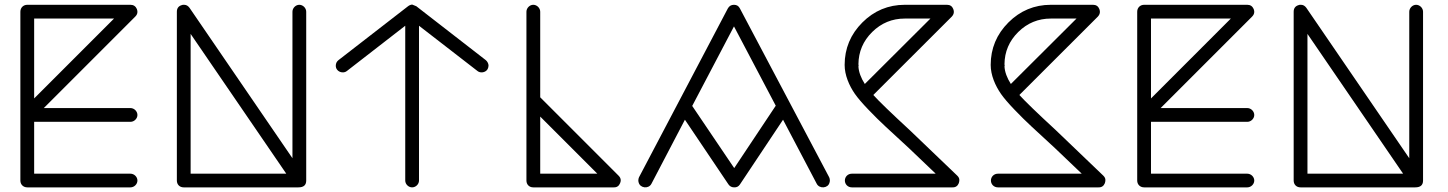

<svg xmlns="http://www.w3.org/2000/svg" viewBox="-20 -787 6313 837"><path d="M68.8 0C68.8 17.6 81.5 29.8 99.1 29.8H548.8C564.9 29.8 579.1 16.1 579.1 0C579.1 -16.1 564.9 -29.8 548.8 -29.8H128.9V-255.9H548.8C564.9 -255.9 579.1 -270 579.1 -285.6C579.1 -301.8 564.9 -315.9 548.8 -315.9H170.9L569.8 -714.8C576.2 -721.2 579.1 -728 579.1 -735.4C579.1 -739.3 578.1 -743.2 576.7 -747.6C571.3 -759.8 562 -766.1 548.8 -766.1H99.1C81.5 -766.1 68.8 -753.4 68.8 -735.8ZM128.9 -706.1H477.1L128.9 -357.9Z M751 0C751 17.6 763.2 29.8 780.8 29.8H1280.8C1303.7 29.8 1314.9 20 1314.9 0V-735.8C1314.9 -752 1300.8 -766.1 1284.7 -766.1C1269 -766.1 1254.9 -752 1254.9 -735.8V-97.2L806.2 -752.9C799.8 -761.7 792 -766.1 782.7 -766.1C779.3 -766.6 775.4 -766.1 772 -764.6C757.8 -760.3 751 -750.5 751 -735.8ZM811 -639.2 1228 -29.8H811Z M1455.6 -524.9C1447.8 -518.6 1443.8 -510.7 1443.8 -500.5C1443.8 -493.7 1445.8 -487.8 1450.2 -482.4C1460.4 -470.2 1480 -467.8 1491.7 -477.1L1746.6 -674.8V0C1746.6 16.1 1760.7 29.8 1776.4 29.8C1792.5 29.8 1806.6 16.1 1806.6 0V-674.8L2062 -477.1C2073.7 -467.8 2093.8 -470.2 2103.5 -482.4C2107.4 -487.8 2109.4 -494.1 2109.4 -500.5C2109.9 -502 2109.9 -502.9 2109.4 -504.4C2107.9 -512.7 2104 -519.5 2097.7 -524.9L1794.9 -759.8L1776.9 -767.1C1770.5 -766.6 1764.6 -764.2 1758.8 -759.8L1455.6 -524.9Z M2274.9 0C2274.9 17.6 2287.1 29.8 2304.7 29.8H2655.8C2668.9 30.3 2678.2 23.9 2683.1 11.7C2685.1 7.3 2686 2.9 2686 -1C2686 -8.3 2683.1 -14.6 2676.8 -21L2335 -362.8V-735.8C2335 -752 2320.8 -766.1 2304.7 -766.1C2289.1 -766.1 2274.9 -752 2274.9 -735.8ZM2335 -278.8 2584 -29.8H2335Z M2764.2 8.8C2771 33.7 2807.6 37.6 2819.8 14.2L2965.8 -265.1L3155.8 17.1C3161.6 25.4 3169.9 29.8 3180.7 29.8C3191.4 30.3 3199.7 25.9 3205.6 17.1L3393.6 -265.1L3540.5 14.2C3552.2 37.1 3590.3 34.2 3596.2 8.8C3597.2 5.9 3597.7 2.9 3597.7 -0.5C3597.7 -5.4 3596.7 -9.8 3594.7 -14.2L3205.6 -750C3200.2 -760.7 3191.9 -766.1 3179.7 -766.1C3167.5 -766.1 3158.7 -760.7 3152.8 -750L2765.6 -14.2C2763.7 -9.8 2762.7 -4.9 2762.7 -0.5C2762.7 2.4 2763.2 5.4 2764.2 8.8ZM3179.7 -671.9 3361.8 -326.2 3180.7 -54.2 2997.6 -325.2Z M3662.1 -503.9C3662.1 -459.5 3681.6 -414.1 3707 -377.4C3719.7 -359.4 3739.3 -336.4 3765.6 -309.1C3792 -281.7 3816.9 -256.8 3840.8 -234.9L3941.9 -141.6L4059.1 -29.8H3693.4C3675.8 -29.8 3663.1 -16.1 3663.1 0C3663.1 16.1 3675.8 29.8 3693.4 29.8H4132.3C4145.5 30.3 4154.8 23.9 4159.7 11.7C4161.1 7.3 4162.1 2.9 4162.1 -1C4162.6 -8.3 4159.7 -14.6 4153.3 -21L3946.3 -219.2C3864.3 -294.9 3811 -346.2 3787.1 -373L4129.4 -714.8C4135.3 -721.2 4138.2 -728 4138.2 -735.4C4138.2 -739.3 4137.2 -743.2 4135.7 -747.6C4130.9 -759.8 4121.6 -766.1 4108.4 -766.1H3924.3C3852.5 -766.1 3790.5 -740.2 3739.3 -689C3688 -637.7 3662.1 -575.7 3662.1 -503.9ZM3722.2 -497.1C3722.7 -498.5 3723.1 -499.5 3723.1 -501C3723.1 -502.9 3722.7 -504.9 3722.2 -506.8C3722.7 -561.5 3742.7 -608.4 3782.2 -647.5C3821.8 -686.5 3869.1 -706.1 3924.3 -706.1H4036.1L3750 -420.9C3732.9 -447.8 3723.6 -473.1 3722.2 -497.1Z M4298.8 -503.9C4298.8 -459.5 4318.4 -414.1 4343.8 -377.4C4356.4 -359.4 4376 -336.4 4402.3 -309.1C4428.7 -281.7 4453.6 -256.8 4477.5 -234.9L4578.6 -141.6L4695.8 -29.8H4330.1C4312.5 -29.8 4299.8 -16.1 4299.8 0C4299.8 16.1 4312.5 29.8 4330.1 29.8H4769C4782.2 30.3 4791.5 23.9 4796.4 11.7C4797.9 7.3 4798.8 2.9 4798.8 -1C4799.3 -8.3 4796.4 -14.6 4790 -21L4583 -219.2C4501 -294.9 4447.8 -346.2 4423.8 -373L4766.1 -714.8C4772 -721.2 4774.9 -728 4774.9 -735.4C4774.9 -739.3 4773.9 -743.2 4772.5 -747.6C4767.6 -759.8 4758.3 -766.1 4745.1 -766.1H4561C4489.3 -766.1 4427.2 -740.2 4376 -689C4324.7 -637.7 4298.8 -575.7 4298.8 -503.9ZM4358.9 -497.1C4359.4 -498.5 4359.9 -499.5 4359.9 -501C4359.9 -502.9 4359.4 -504.9 4358.9 -506.8C4359.4 -561.5 4379.4 -608.4 4418.9 -647.5C4458.5 -686.5 4505.9 -706.1 4561 -706.1H4672.9L4386.7 -420.9C4369.6 -447.8 4360.4 -473.1 4358.9 -497.1Z M4937.5 0C4937.5 17.6 4950.2 29.8 4967.8 29.8H5417.5C5433.6 29.8 5447.8 16.1 5447.8 0C5447.8 -16.1 5433.6 -29.8 5417.5 -29.8H4997.6V-255.9H5417.5C5433.6 -255.9 5447.8 -270 5447.8 -285.6C5447.8 -301.8 5433.6 -315.9 5417.5 -315.9H5039.6L5438.5 -714.8C5444.8 -721.2 5447.8 -728 5447.8 -735.4C5447.8 -739.3 5446.8 -743.2 5445.3 -747.6C5439.9 -759.8 5430.7 -766.1 5417.5 -766.1H4967.8C4950.2 -766.1 4937.5 -753.4 4937.5 -735.8ZM4997.6 -706.1H5345.7L4997.6 -357.9Z M5619.6 0C5619.6 17.6 5631.8 29.8 5649.4 29.8H6149.4C6172.4 29.8 6183.6 20 6183.6 0V-735.8C6183.6 -752 6169.4 -766.1 6153.3 -766.1C6137.7 -766.1 6123.5 -752 6123.5 -735.8V-97.2L5674.8 -752.9C5668.5 -761.7 5660.6 -766.1 5651.4 -766.1C5647.9 -766.6 5644 -766.1 5640.6 -764.6C5626.5 -760.3 5619.6 -750.5 5619.6 -735.8ZM5679.7 -639.2 6096.7 -29.8H5679.7Z"/></svg>

Font: Nemoy
Style: Medium
Weight: 500
Designer: BSozoo
Foundry: BSozoo
Version: Version 001.000